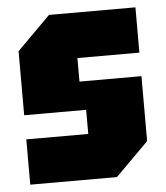

<svg xmlns="http://www.w3.org/2000/svg" viewBox="-45 -601 554 642"><g transform="rotate(-5 232.0 -280.0)"><path d="M31 0V-152H239V-233H31V-448L143 -560H433V-408H225V-329H433V-111L322 0Z"/></g></svg>

Font: Tektur Condensed ExtraBold
Style: Regular
Weight: 800
Width: 3
Designer: Adam Jagosz
Foundry: Adam Jagosz
Version: Version 1.005;gftools[0.9.30]